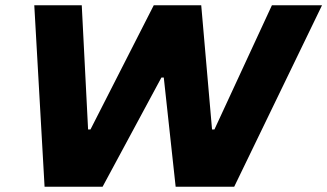

<svg xmlns="http://www.w3.org/2000/svg" viewBox="-20 -708 1241 728"><path d="M149 0 110 -688H290L314 -217H323L563 -688H743L784 -217H793L1011 -688H1201L868 0H646L601 -414H592L369 0Z"/></svg>

Font: Saira Expanded
Style: Bold Italic
Weight: 700
Width: 7
Italic angle: -12°
Designer: Hector Gatti with collaboration of the Omnibus-Type team
Foundry: Omnibus-Type
Version: Version 1.101